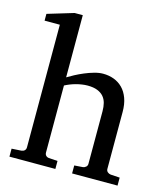

<svg xmlns="http://www.w3.org/2000/svg" viewBox="-110 -823 794 909"><g transform="rotate(15 287.0 -368.5)"><path d="M328.1 0V-39.1L369.1 -42Q377.9 -43 384.5 -48.8Q391.1 -54.7 391.1 -64V-321.8Q391.1 -343.3 386.5 -361.3Q381.8 -379.4 370.4 -392.6Q358.9 -405.8 339.8 -413.3Q320.8 -420.9 292 -420.9Q278.8 -420.9 264.2 -418.7Q249.5 -416.5 235.1 -412.6Q220.7 -408.7 207.3 -403.3Q193.8 -397.9 183.1 -392.1V-64Q183.1 -54.7 188.5 -48.8Q193.8 -43 203.1 -42L246.1 -39.1V0H21V-39.1L68.8 -42Q78.1 -43 84 -48.8Q89.8 -54.7 89.8 -64V-665H15.1V-698.2L143.1 -736.8H183.1V-432.1Q196.8 -440.4 216.8 -451.2Q236.8 -461.9 259.5 -471.4Q282.2 -481 305.4 -487.5Q328.6 -494.1 348.1 -494.1Q377 -494.1 401.6 -484.9Q426.3 -475.6 444.6 -457Q462.9 -438.5 473.4 -409.9Q483.9 -381.3 483.9 -342.8V-64Q483.9 -54.7 490.5 -48.8Q497.1 -43 505.9 -42L550.8 -39.1V0Z"/></g></svg>

Font: BabelStone Ogham Special
Style: Regular
Weight: 400
Designer: Andrew West
Foundry: BabelStone
Version: Version 1.02 March 14, 2022